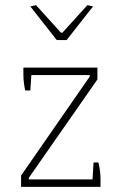

<svg xmlns="http://www.w3.org/2000/svg" viewBox="-20 -727 471 747"><path d="M98 -702 120 -707 217 -600H223L320 -707L342 -702L239 -571H201ZM62 -44 329 -429V-435H102L98 -375H78Q71 -408 71 -438V-464H359V-418L92 -35V-29H340L344 -95H363Q371 -61 371 -31V0H62Z"/></svg>

Font: Athiti ExtraLight
Style: Regular
Weight: 275
Designer: CadsonDemak Team
Foundry: CadsonDemak
Version: Version 1.033